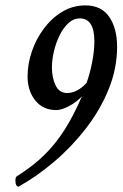

<svg xmlns="http://www.w3.org/2000/svg" viewBox="-20 -671 453 710"><path d="M49 19Q37 19 37 -4Q37 -15 42 -19Q101 -56 143 -97Q185 -138 218.5 -190.5Q252 -243 283 -315Q264 -294 236 -279Q208 -264 188 -264Q139 -264 110.5 -299.5Q82 -335 82 -388Q82 -434 97.5 -480Q113 -526 142 -565Q171 -604 210 -627.5Q249 -651 296 -651Q355 -651 384 -608.5Q413 -566 413 -498Q413 -418 382 -341.5Q351 -265 298.5 -197Q246 -129 181.5 -74Q117 -19 49 19ZM228 -327Q265 -327 300 -364Q312 -397 320.5 -439.5Q329 -482 329 -518Q329 -603 275 -603Q252 -603 233 -585.5Q214 -568 200.5 -540.5Q187 -513 179.5 -481.5Q172 -450 172 -421Q172 -384 185.5 -355.5Q199 -327 228 -327Z"/></svg>

Font: Junicode Two Beta Condensed Medium
Style: Italic
Weight: 500
Width: 3
Italic angle: -9°
Version: Version 1.053; ttfautohint (v1.8.4)